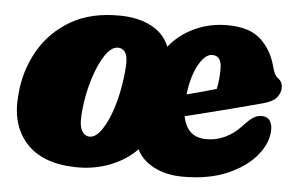

<svg xmlns="http://www.w3.org/2000/svg" viewBox="-41 -533 936 604"><g transform="rotate(5 426.5 -231.0)"><path d="M317.5 -475Q375 -474 415.5 -452.2Q456 -430.5 471.5 -390.5Q502.5 -429.5 550.2 -452Q598 -474.5 654 -474.5Q724 -474.5 759.8 -441.8Q795.5 -409 809 -356.5Q816 -330 826 -323Q841.5 -312.5 841.5 -293.5Q841.5 -276.5 829.5 -262Q817.5 -247.5 785 -239Q755 -231 713.2 -220Q671.5 -209 627 -198Q582.5 -187 545 -177.5Q557.5 -111.5 619.5 -111.5Q650.5 -111.5 678.2 -124.8Q706 -138 728 -162Q748 -184 762 -192.5Q776 -201 792 -199Q807.5 -197 813.8 -185.2Q820 -173.5 820 -159.5Q820 -118.5 788 -78.8Q756 -39 697 -13.2Q638 12.5 556.5 12.5Q504 12.5 465.5 -7Q427 -26.5 409.5 -61Q376.5 -26.5 325.5 -6.5Q274.5 13.5 215.5 12Q110.5 9.5 59.8 -47.8Q9 -105 18 -199Q23.5 -273.5 58.8 -336.8Q94 -400 158.5 -438.2Q223 -476.5 317.5 -475ZM615 -377Q592 -377 571.8 -340Q551.5 -303 545 -246.5Q569 -252.5 593.5 -259.2Q618 -266 638 -272Q644.5 -299 644.5 -336.5Q644.5 -377 615 -377ZM251.5 -87.5Q271 -86.5 289.8 -113Q308.5 -139.5 323 -184.2Q337.5 -229 344 -283Q351 -335 344.2 -353.8Q337.5 -372.5 319.5 -374Q297.5 -375.5 277.2 -345.2Q257 -315 242.5 -268.2Q228 -221.5 223 -173.5Q217.5 -125.5 226.2 -107Q235 -88.5 251.5 -87.5Z"/></g></svg>

Font: Fraunces 72pt S100 Black
Style: Italic
Weight: 900
Italic angle: -16°
Version: Version 1.000; ttfautohint (v1.8.3)